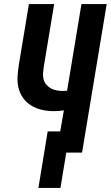

<svg xmlns="http://www.w3.org/2000/svg" viewBox="-20 -755 548 950"><path d="M170 175 216 -105H278L296 -209Q283 -207 270.5 -206Q258 -205 246 -205Q216 -205 187.5 -211.5Q159 -218 135 -232.5Q111 -247 94.5 -270Q78 -293 71.5 -320.5Q65 -348 67 -378.5Q69 -409 74 -439L123 -735H248L196 -421Q194 -406 193 -390.5Q192 -375 196 -361Q200 -347 209.5 -336Q219 -325 231.5 -318Q244 -311 259 -308Q274 -305 289 -305Q295 -305 300.5 -305.5Q306 -306 312 -306L383 -735H508L386 0H308L279 175Z"/></svg>

Font: Iosevka SS04 Extrabold
Style: Italic
Weight: 800
Italic angle: -9°
Monospace: yes
Designer: Belleve Invis
Foundry: Belleve Invis
Version: Version 19.0.0; ttfautohint (v1.8.4)